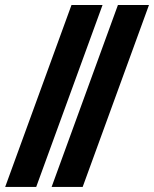

<svg xmlns="http://www.w3.org/2000/svg" viewBox="-36 -735 605 755"><path d="M167 0 427.7 -715.3H549.8L289.1 0ZM-15.6 0 245.1 -715.3H367.2L106.4 0Z"/></svg>

Font: Elstob 18pt ExtraBold
Style: Italic
Weight: 800
Italic angle: -20°
Designer: Peter S. Baker
Version: Version 1.015